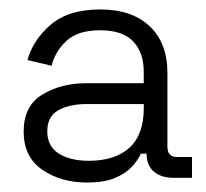

<svg xmlns="http://www.w3.org/2000/svg" viewBox="-20 -726 436 406"><path d="M30 -448Q30 -502 69.5 -526Q109 -550 162 -550H284V-574Q284 -615 261.5 -638.5Q239 -662 192 -662Q145 -662 121 -640Q97 -618 89 -587L38 -599Q50 -642 87.5 -674Q125 -706 192 -706Q259 -706 296.5 -670.5Q334 -635 334 -572V-416Q334 -394 354 -394H386V-350H347Q321 -350 305.5 -363Q290 -376 290 -401H278Q271 -386 257.5 -372Q244 -358 221.5 -349Q199 -340 164 -340Q109 -340 69.5 -367Q30 -394 30 -448ZM284 -497V-506H164Q127 -506 103.5 -493Q80 -480 80 -448Q80 -417 104 -401.5Q128 -386 168 -386Q223 -386 253.5 -413.5Q284 -441 284 -497Z"/></svg>

Font: Space Grotesk Frontify Light
Style: Regular
Weight: 300
Designer: Florian Karsten
Version: Version 2.000